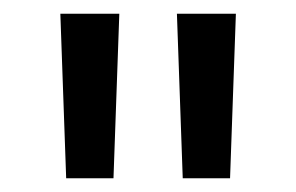

<svg xmlns="http://www.w3.org/2000/svg" viewBox="-20 -720 432 280"><path d="M76.5 -460 68 -700H154L145.5 -460ZM246.5 -460 238 -700H324L315.5 -460Z"/></svg>

Font: Geologica Cursive Light
Style: Regular
Weight: 300
Designer: Sindre Bremnes, Frode Helland
Foundry: Monokrom Skriftforlag AS
Version: Version 1.010;gftools[0.9.28]